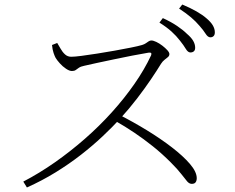

<svg xmlns="http://www.w3.org/2000/svg" viewBox="-20 -830 1040 849"><path d="M776 -650Q760 -671 738.5 -690.5Q717 -710 685 -730L700 -750Q737 -733 763.5 -715Q790 -697 806 -681Q826 -664 834.5 -649Q843 -634 843 -619Q843 -608 837 -603Q831 -598 822 -598Q811 -598 801.5 -614Q792 -630 776 -650ZM862 -716Q846 -735 825 -753Q804 -771 772 -792L786 -810Q822 -795 849 -779.5Q876 -764 893 -749Q913 -732 921.5 -717Q930 -702 930 -687Q930 -676 924.5 -670.5Q919 -665 910 -665Q899 -665 889 -681Q879 -697 862 -716ZM210 -631 233 -640Q240 -629 248 -614.5Q256 -600 267.5 -589.5Q279 -579 295 -579Q310 -579 340.5 -583Q371 -587 409.5 -593Q448 -599 487 -606Q526 -613 558.5 -619.5Q591 -626 608 -631Q618 -634 624.5 -638.5Q631 -643 637 -647Q643 -651 649 -651Q658 -651 671.5 -644.5Q685 -638 698 -628Q711 -618 720 -608Q729 -598 729 -591Q729 -583 722.5 -577.5Q716 -572 707.5 -565.5Q699 -559 692 -548Q675 -520 648 -480Q621 -440 586.5 -395Q552 -350 512 -306Q477 -268 433.5 -227Q390 -186 338 -145.5Q286 -105 226 -68Q166 -31 99 -1L83 -27Q154 -64 222.5 -112Q291 -160 355 -216Q419 -272 474.5 -333.5Q530 -395 574.5 -459Q619 -523 648 -585Q654 -600 636 -597Q605 -592 564.5 -584Q524 -576 483.5 -567.5Q443 -559 408 -551.5Q373 -544 352 -539Q337 -536 329 -530.5Q321 -525 315 -520.5Q309 -516 298 -516Q287 -516 272 -526Q257 -536 244.5 -550Q232 -564 226 -574Q222 -581 217 -595.5Q212 -610 210 -631ZM487 -297 508 -322Q569 -291 629.5 -254Q690 -217 740 -178.5Q790 -140 820 -105Q850 -70 850 -42Q850 -31 845 -24Q840 -17 828 -17Q817 -17 807.5 -28Q798 -39 782 -60Q766 -81 735 -112Q696 -151 656 -183Q616 -215 574.5 -243Q533 -271 487 -297Z"/></svg>

Font: Noto Serif HK
Style: Regular
Weight: 200
Designer: Ryoko NISHIZUKA 西塚涼子 (kana & ideographs); Frank Grießhammer (Latin, Greek & Cyrillic); Wenlong ZHANG 张文龙 (bopomofo); San
Foundry: Adobe
Version: Version 2.001;hotconv 1.1.0;makeotfexe 2.6.0